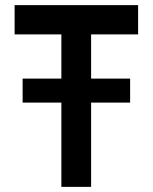

<svg xmlns="http://www.w3.org/2000/svg" viewBox="-20 -730 597 750"><path d="M68.4 -422.9Q106.4 -422.9 219.7 -422.9Q219.7 -465.8 219.7 -595.7Q173.8 -595.7 37.1 -595.7Q37.1 -624 37.1 -710Q158.2 -710 519.5 -710Q519.5 -681.6 519.5 -595.7Q473.6 -595.7 335.9 -595.7Q335.9 -552.7 335.9 -422.9Q374 -422.9 488.3 -422.9Q488.3 -399.4 488.3 -329.1Q450.2 -329.1 335.9 -329.1Q335.9 -247.1 335.9 0Q306.6 0 219.7 0Q219.7 -82 219.7 -329.1Q181.6 -329.1 68.4 -329.1Q68.4 -352.5 68.4 -422.9Z"/></svg>

Font: SSportsD
Style: Medium
Weight: 400
Designer: Swiss Typefaces
Version: Version 1.000